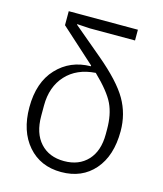

<svg xmlns="http://www.w3.org/2000/svg" viewBox="-112 -823 778 918"><g transform="rotate(15 276.5 -364.0)"><path d="M276.9 12.2Q174.3 12.2 112.5 -58.8Q50.8 -129.9 50.8 -248Q50.8 -371.6 116.7 -441.9Q182.6 -512.2 284.2 -513.2V-517.1L113.8 -670.9V-740.2H456.1V-687H232.9L168.9 -690.9V-688L313 -566.9Q420.4 -476.6 461.2 -405.8Q502 -335 502 -250Q502 -127.9 440.9 -57.9Q379.9 12.2 276.9 12.2ZM276.9 -42Q350.6 -42 393.8 -88.4Q437 -134.8 437 -217.8V-242.2Q437 -315.4 412.8 -366.5Q388.7 -417.5 314.9 -488.8Q222.2 -482.4 169.2 -424.6Q116.2 -366.7 116.2 -273.9V-222.2Q116.2 -136.7 159.4 -89.4Q202.6 -42 276.9 -42Z"/></g></svg>

Font: Anuphan Light
Style: Regular
Weight: 300
Designer: Mike Abbink, Paul van der Laan, Pieter van Rosmalen, Mint Tantisuwanna
Foundry: Bold Monday; Cadson Demak
Version: Version 3.002;hotconv 1.0.109;makeotfexe 2.5.65596